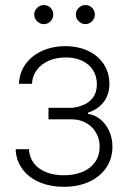

<svg xmlns="http://www.w3.org/2000/svg" viewBox="-20 -717 497 748"><path d="M228.5 -34.2Q270 -34.2 301.5 -47.4Q333 -60.5 350.6 -85.7Q368.2 -110.8 368.2 -145.5Q368.2 -176.3 354 -200.4Q339.8 -224.6 315.7 -238Q291.5 -251.5 262.7 -252H168.9V-296.9H260.7Q307.1 -302.2 332.3 -325.7Q357.4 -349.1 357.4 -388.7Q357.4 -419.9 342.5 -443.6Q327.6 -467.3 300 -480.2Q272.5 -493.2 236.3 -493.2Q199.2 -493.2 169.7 -480.2Q140.1 -467.3 123 -443.8Q106 -420.4 104.5 -390.6H53.7Q55.7 -433.6 79.3 -466.8Q103 -500 143.6 -518.6Q184.1 -537.1 234.4 -537.1Q285.6 -537.1 324.7 -518.1Q363.8 -499 385 -465.8Q406.2 -432.6 406.2 -390.6Q406.2 -348.6 383.8 -319.6Q361.3 -290.5 323.2 -278.3V-273.4Q349.6 -269.5 371.3 -251.7Q393.1 -233.9 405.5 -206.1Q418 -178.2 418 -145.5Q418 -99.6 394.3 -64.2Q370.6 -28.8 327.6 -9Q284.7 10.7 228.5 10.7Q174.8 10.7 132.8 -7.6Q90.8 -25.9 66.7 -59.1Q42.5 -92.3 41 -135.7H92.8Q94.2 -105 111.3 -82Q128.4 -59.1 158.7 -46.6Q189 -34.2 228.5 -34.2ZM113.3 -660.2Q113.3 -675.3 124.5 -686.3Q135.7 -697.3 150.4 -697.3Q166.5 -697.3 177 -686.5Q187.5 -675.8 187.5 -660.2Q187.5 -645 176.8 -634Q166 -623 150.4 -623Q135.7 -623 124.5 -634.3Q113.3 -645.5 113.3 -660.2ZM275.4 -660.2Q275.4 -675.3 286.6 -686.3Q297.9 -697.3 312.5 -697.3Q328.1 -697.3 338.9 -686.5Q349.6 -675.8 349.6 -660.2Q349.6 -645.5 338.6 -634.3Q327.6 -623 312.5 -623Q297.9 -623 286.6 -634.3Q275.4 -645.5 275.4 -660.2Z"/></svg>

Font: Pretendard GOV ExtraLight
Style: Regular
Weight: 200
Designer: Base glyphs from Inter by Rasmus Andersson; Hangeul glyphs from Noto Sans CJK(Source Han Sans) by Jang Soo-young and Kan
Foundry: Kil Hyung-jin
Version: Version 1.309